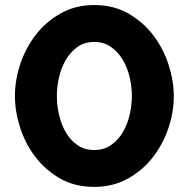

<svg xmlns="http://www.w3.org/2000/svg" viewBox="-20 -730 747 760"><path d="M39.1 -350.1Q39.1 -414.1 61 -478.5Q83 -543 123.5 -594.5Q164.1 -646 221.9 -678Q279.8 -710 353 -710Q431.2 -710 490 -675.5Q548.8 -641.1 588.4 -588.1Q627.9 -535.2 647.9 -471.7Q668 -408.2 668 -350.1Q668 -285.2 646 -221.2Q624 -157.2 583.5 -105.7Q543 -54.2 484.6 -22.2Q426.3 9.8 353 9.8Q274.9 9.8 216.6 -24.2Q158.2 -58.1 118.7 -110.6Q79.1 -163.1 59.1 -226.6Q39.1 -290 39.1 -350.1ZM205.1 -350.1Q205.1 -312 214.1 -273.9Q223.1 -235.8 241 -205.3Q258.8 -174.8 286.9 -155.5Q314.9 -136.2 353 -136.2Q393.1 -136.2 421.6 -157.2Q450.2 -178.2 468 -209.7Q485.8 -241.2 493.9 -278.6Q502 -315.9 502 -350.1Q502 -387.2 492.9 -425.5Q483.9 -463.9 465.3 -494.4Q446.8 -524.9 418.9 -544.4Q391.1 -564 353 -564Q313 -564 284.9 -543Q256.8 -522 239 -490.5Q221.2 -459 213.1 -421.6Q205.1 -384.3 205.1 -350.1Z"/></svg>

Font: Raleway ExtraBold
Style: Regular
Weight: 800
Designer: Matt McInerney, Pablo Impallari, Rodrigo Fuenzalida
Foundry: Matt McInerney, Pablo Impallari, Rodrigo Fuenzalida
Version: Version 3.000g; ttfautohint (v1.5) -l 8 -r 28 -G 28 -x 14 -D